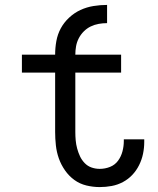

<svg xmlns="http://www.w3.org/2000/svg" viewBox="-20 -752 640 780"><path d="M385 8Q358 8 331 1.5Q304 -5 282 -21Q260 -37 244 -60Q228 -83 219 -108.5Q210 -134 207 -161.5Q204 -189 204 -216V-457H69V-530H204Q204 -558 209 -585.5Q214 -613 227 -637Q240 -661 261 -680.5Q282 -700 307 -711.5Q332 -723 359.5 -727.5Q387 -732 415 -732V-658Q398 -658 381 -655Q364 -652 348.5 -644.5Q333 -637 320.5 -624.5Q308 -612 300 -596.5Q292 -581 289 -564Q286 -547 286 -530H472V-457H286V-216Q286 -199 287.5 -182Q289 -165 293.5 -148.5Q298 -132 305 -117Q312 -102 324 -89.5Q336 -77 352 -71.5Q368 -66 385 -66Q407 -66 427 -74Q447 -82 459.5 -99Q472 -116 477.5 -137Q483 -158 483 -179Q483 -181 483 -182.5Q483 -184 483 -186H566Q566 -183 566 -180.5Q566 -178 566 -175Q566 -151 561 -127Q556 -103 545 -81Q534 -59 517.5 -41.5Q501 -24 479.5 -12.5Q458 -1 434 3.5Q410 8 385 8Z"/></svg>

Font: Iosevka Curly Extended
Style: Regular
Weight: 400
Width: 7
Monospace: yes
Designer: Belleve Invis
Foundry: Belleve Invis
Version: Version 11.1.0; ttfautohint (v1.8.3)